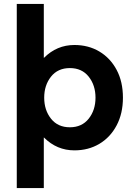

<svg xmlns="http://www.w3.org/2000/svg" viewBox="-20 -750 678 973"><path d="M65 203V-730H202V-457H203Q268 -522 357 -522Q428 -522 483.5 -489Q539 -456 571 -396Q603 -336 603 -255Q603 -175 571 -114.5Q539 -54 483.5 -21Q428 12 357 12Q268 12 203 -53H202V203ZM334 -105Q395 -105 429.5 -148.5Q464 -192 464 -255Q464 -318 429.5 -361.5Q395 -405 334 -405Q273 -405 238.5 -361.5Q204 -318 204 -255Q204 -192 238.5 -148.5Q273 -105 334 -105Z"/></svg>

Font: MuseoModerno SemiBold
Style: Regular
Weight: 600
Designer: Pablo Cosgaya, Héctor Gatti, Marcela Romero, and the Authors of The MuseoModerno Project.
Foundry: Omnibus-Type Team
Version: Version 1.001